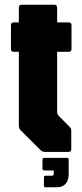

<svg xmlns="http://www.w3.org/2000/svg" viewBox="-20 -645 350 815"><path d="M171.5 0Q160 0 151.5 -8.5L68 -91.5Q60 -100 60 -111.5V-425H39Q26.5 -425 26.5 -437.5V-537.5Q26.5 -550 39 -550H60V-612.5Q60 -625 72.5 -625H210Q222.5 -625 222.5 -612.5V-550H271Q283.5 -550 283.5 -537.5V-437.5Q283.5 -425 271 -425H222.5V-169.5Q222.5 -160 228.5 -154L277.5 -104.5Q282.5 -100 282.5 -89.5V-12.5Q282.5 0 270 0ZM173 150Q166.5 150 166.5 143.5V107.5Q166.5 101 173 101H200Q208 101 208 94V78.5H166.5Q160 76.5 160 71L160.5 31.5Q160.5 25 167.5 25H265Q271.5 25 271.5 31.5V93.5Q271.5 122 257.8 136Q244 150 221.5 150Z"/></svg>

Font: Jaro 24pt
Style: Regular
Weight: 400
Designer: Agyei Archer, Celine Hurka, Mirko Velimirović
Version: Version 1.000